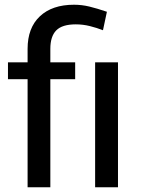

<svg xmlns="http://www.w3.org/2000/svg" viewBox="-20 -792 597 812"><path d="M96.7 0V-457H13.7V-528.3H96.7V-585.4Q96.7 -674.3 148.7 -723.1Q200.7 -772 293 -772Q325.7 -772 357.4 -764.4Q389.2 -756.8 432.1 -742.2L415.5 -664.1Q389.6 -674.3 360.4 -681.6Q331.1 -689 300.3 -689Q243.2 -689 218 -663.6Q192.9 -638.2 192.9 -585.4V-528.3H297.9V-457H192.9V0ZM479 0H382.3V-528.3H479Z"/></svg>

Font: GeogebraSans
Style: Regular
Weight: 400
Designer: Google
Version: Version 1.100140; 2013